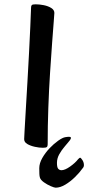

<svg xmlns="http://www.w3.org/2000/svg" viewBox="-20 -672 409 890"><path d="M179 13Q162 13 141.5 8.5Q121 4 106.5 -4.5Q92 -13 92 -27Q92 -31 94 -67.5Q96 -104 99.5 -162.5Q103 -221 107 -289.5Q111 -358 114.5 -425.5Q118 -493 120.5 -549Q123 -605 124 -637Q124 -645 127.5 -648.5Q131 -652 145 -652Q163 -652 183 -648Q203 -644 217.5 -635Q232 -626 232 -612Q232 -608 229 -570.5Q226 -533 221.5 -472Q217 -411 212 -334Q207 -257 204 -172Q201 -87 201 -3Q201 6 197 9.5Q193 13 179 13ZM238 198Q232 198 215.5 191Q199 184 183.5 173Q168 162 165 151Q163 145 162.5 134.5Q162 124 162 108Q162 85 176 60.5Q190 36 210 15Q230 -6 250 -20Q270 -34 282 -36Q305 -40 308 -35.5Q311 -31 302.5 -20Q294 -9 280 7Q266 23 255 42.5Q244 62 244 83Q244 104 250 110.5Q256 117 265 117Q281 117 305 100Q329 83 342 66Q349 59 351 59Q355 59 362 70Q369 81 369 93Q369 102 363 108Q349 128 327.5 149Q306 170 282.5 184Q259 198 238 198Z"/></svg>

Font: BriemHand
Style: Regular
Weight: 400
Designer: Gunnlaugur SE Briem, Eben Sorkin
Foundry: Sorkin Type
Version: Version 1.001; ttfautohint (v1.8.4.7-5d5b)